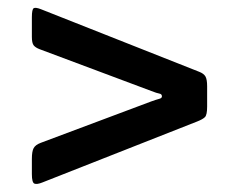

<svg xmlns="http://www.w3.org/2000/svg" viewBox="-20 -629 600 482"><path d="M360 -400.5 79.5 -505.5Q69 -509.5 64.5 -515.2Q60 -521 60 -536.5V-585.5Q60 -606 64.8 -608.5Q69.5 -611 82.5 -606L479.5 -449Q491.5 -444.5 495.8 -437Q500 -429.5 500 -412.5V-361.5Q500 -340.5 494.5 -335Q489 -329.5 475 -324L86.5 -171Q73 -165.5 66.5 -168Q60 -170.5 60 -192V-230Q60 -249 64.5 -257.2Q69 -265.5 82.5 -270.5L360 -374.5Q372.5 -379 379.5 -380.8Q386.5 -382.5 386.5 -387Q386.5 -393 380.2 -394Q374 -395 360 -400.5Z"/></svg>

Font: Besley* Condensed Heavy
Style: Regular
Weight: 800
Width: 3
Designer: Owen Earl
Foundry: indestructible type*
Version: Version 3.000; ttfautohint (v1.8.3)